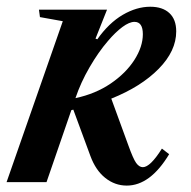

<svg xmlns="http://www.w3.org/2000/svg" viewBox="-32 -554 582 584"><path d="M353.5 10.5Q317.5 10.5 288.2 -12.8Q259 -36 243 -79.5L191 -220.5L185 -219L109.5 0H-12L159 -489.5L89.5 -502L86.5 -524.5H293.5L258.5 -436.5L264 -434.5Q299 -484 341.2 -508.8Q383.5 -533.5 425 -533.5Q462.5 -533.5 483.2 -514.2Q504 -495 504 -458.5Q504 -399 450.8 -344.8Q397.5 -290.5 306.5 -254L358 -113Q373 -71 382.2 -58.2Q391.5 -45.5 402.5 -45.5Q425 -45.5 460.5 -102L482.5 -85Q425 10.5 353.5 10.5ZM197.5 -255.5Q258.5 -268.5 304.8 -300Q351 -331.5 376.8 -371.8Q402.5 -412 402.5 -450Q402.5 -487.5 377 -487.5Q361.5 -487.5 340.2 -471.8Q319 -456 296.5 -429.5Q267.5 -396 240.5 -349.5Q213.5 -303 197.5 -255.5Z"/></svg>

Font: Libre Caslon Condensed Bold
Style: Italic
Weight: 700
Italic angle: -22.583°
Designer: Pablo Impallari, Rodrigo Fuenzalida, Katja Schimmel, Ertekin Erdin
Foundry: Pablo Impallari, Rodrigo Fuenzalida
Version: Version 2.000; ttfautohint (v1.8.4.7-5d5b);gftools[0.9.33]